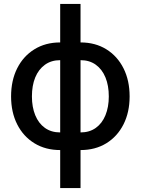

<svg xmlns="http://www.w3.org/2000/svg" viewBox="-20 -748 712 972"><path d="M284.7 11.7Q210.4 11.7 154.3 -22.7Q98.1 -57.1 67.1 -118.4Q36.1 -179.7 36.1 -259.8Q36.1 -340.8 67.1 -402.3Q98.1 -463.9 154.3 -498.5Q210.4 -533.2 284.7 -533.2H387.7Q462.4 -533.2 518.3 -498.5Q574.2 -463.9 605.2 -402.3Q636.2 -340.8 636.2 -259.8Q636.2 -179.7 605.2 -118.4Q574.2 -57.1 518.3 -22.7Q462.4 11.7 387.7 11.7ZM284.7 -77.6H387.7Q433.1 -77.6 465.1 -100.6Q497.1 -123.5 513.9 -164.8Q530.8 -206.1 530.8 -259.8Q530.8 -314.9 513.9 -356Q497.1 -397 465.1 -420.2Q433.1 -443.4 387.7 -443.4H284.7Q239.7 -443.4 207.5 -420.2Q175.3 -397 158.4 -356Q141.6 -314.9 141.6 -259.8Q141.6 -206.1 158.4 -164.8Q175.3 -123.5 207.3 -100.6Q239.3 -77.6 284.7 -77.6ZM284.7 204.1V-728H387.7V204.1Z"/></svg>

Font: Inter 28pt Medium
Style: Regular
Weight: 500
Designer: Rasmus Andersson
Foundry: rsms
Version: Version 4.001;git-66647c0bb